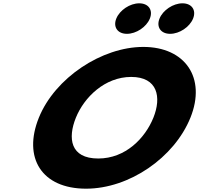

<svg xmlns="http://www.w3.org/2000/svg" viewBox="-20 -1123 1201 1158"><path d="M819.8 -1103C763.7 -1103 702 -1062 681.4 -1011C660.8 -960 689.3 -919 745.5 -919C801.5 -919 863.2 -960 883.8 -1011C904.4 -1062 875.9 -1103 819.8 -1103ZM1080.5 -1103C1024.4 -1103 962.7 -1062 942.1 -1011C921.5 -960 950 -919 1006.1 -919C1062.2 -919 1123.9 -960 1144.5 -1011C1165.1 -1062 1136.6 -1103 1080.5 -1103ZM214.3 -413C116.9 -172 230.6 15 499 15C759.7 15 1031 -172 1128.4 -413C1225.8 -654 1096.3 -840 844.4 -840C594.7 -840 311.7 -654 214.3 -413ZM437.6 -413C487.3 -536 611.8 -659 771.3 -659C931.9 -659 954.8 -536 905.1 -413C855.4 -290 737.5 -167 572.5 -167C403.1 -167 387.9 -290 437.6 -413Z"/></svg>

Font: Hussar
Style: BdWideOblFour
Weight: 700
Foundry: Cannot Into Space Fonts
Version: Version 2.00